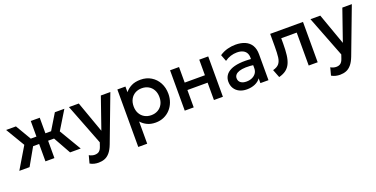

<svg xmlns="http://www.w3.org/2000/svg" viewBox="-23 -1252 4335 2213"><g transform="rotate(-20 2145.0 -145.5)"><path d="M342.5 0V-213H207V-304H342.5V-495H452.5V-304H587.5V-213H452.5V0ZM22 0 178.5 -262.5 40 -495H160.5L297 -263L147.5 0ZM644.5 0 497.5 -263 638 -495H754.5L616 -268L775 0Z M915 224Q888 224 862 218Q836 212 811 197.5L836 103.5Q851.5 113.5 870 118.5Q888.5 123.5 903 123.5Q938 123.5 958 107Q978 90.5 989.5 56L1006 8L811 -495H931.5L1068.5 -111L1202 -495H1318.5L1104.5 71.5Q1081.5 131 1053 164.2Q1024.5 197.5 990 210.8Q955.5 224 915 224Z M1404.5 210V-495H1503.5V-425.5Q1533 -463 1579 -486.5Q1625 -510 1692.5 -510Q1765 -510 1821.2 -475.8Q1877.5 -441.5 1909 -382.2Q1940.5 -323 1940.5 -247.5Q1940.5 -193 1922.5 -145.2Q1904.5 -97.5 1871.2 -61.5Q1838 -25.5 1792.2 -5.2Q1746.5 15 1691 15Q1633 15 1589 -6Q1545 -27 1514 -62.5V210ZM1672.5 -82.5Q1718.5 -82.5 1754.2 -102.8Q1790 -123 1810.2 -160Q1830.5 -197 1830.5 -247.5Q1830.5 -298 1810 -335.2Q1789.5 -372.5 1753.8 -392.5Q1718 -412.5 1672.5 -412.5Q1626.5 -412.5 1590.8 -392.5Q1555 -372.5 1534.5 -335.2Q1514 -298 1514 -247.5Q1514 -197 1534.5 -160Q1555 -123 1590.8 -102.8Q1626.5 -82.5 1672.5 -82.5Z M2051 0V-495H2161V-304H2409V-495H2519V0H2409V-213H2161V0Z M2810 15Q2758.5 15 2719.5 -4.2Q2680.5 -23.5 2658.8 -58.8Q2637 -94 2637 -142Q2637 -182.5 2657.5 -215.2Q2678 -248 2721.2 -269.5Q2764.5 -291 2832.5 -298.2Q2900.5 -305.5 2996 -296L2998 -220Q2930 -229.5 2881 -228Q2832 -226.5 2800.8 -215.8Q2769.5 -205 2754.8 -187.2Q2740 -169.5 2740 -146.5Q2740 -110.5 2765.8 -91Q2791.5 -71.5 2836.5 -71.5Q2875 -71.5 2905.5 -85.5Q2936 -99.5 2953.8 -125Q2971.5 -150.5 2971.5 -185V-316.5Q2971.5 -349.5 2957.5 -373.8Q2943.5 -398 2915 -411.5Q2886.5 -425 2844 -425Q2805 -425 2767 -413.2Q2729 -401.5 2694.5 -376.5L2663.5 -457.5Q2710 -489 2760.5 -502Q2811 -515 2857.5 -515Q2926.5 -515 2975.8 -493.2Q3025 -471.5 3051.5 -427.8Q3078 -384 3078 -317.5V0H2979V-58.5Q2954 -23 2909.5 -4Q2865 15 2810 15Z M3206.5 8.5 3168 -90.5Q3219 -103.5 3242.8 -131.5Q3266.5 -159.5 3272.8 -209.5Q3279 -259.5 3279 -338.5V-495H3681.5V0H3571.5V-404H3381.5V-338.5Q3381.5 -259 3374.2 -200Q3367 -141 3348 -99.5Q3329 -58 3294.8 -31.8Q3260.5 -5.5 3206.5 8.5Z M3877 224Q3850 224 3824 218Q3798 212 3773 197.5L3798 103.5Q3813.5 113.5 3832 118.5Q3850.5 123.5 3865 123.5Q3900 123.5 3920 107Q3940 90.5 3951.5 56L3968 8L3773 -495H3893.5L4030.5 -111L4164 -495H4280.5L4066.5 71.5Q4043.5 131 4015 164.2Q3986.5 197.5 3952 210.8Q3917.5 224 3877 224Z"/></g></svg>

Font: Geologica Roman
Style: Regular
Weight: 400
Designer: Sindre Bremnes, Frode Helland
Foundry: Monokrom Skriftforlag AS
Version: Version 1.010;gftools[0.9.28]